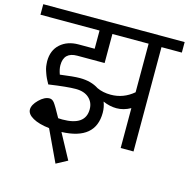

<svg xmlns="http://www.w3.org/2000/svg" viewBox="-142 -807 1093 1111"><g transform="rotate(15 404.5 -251.5)"><path d="M828 -688V-625H706V0H629V-239Q588 -216 545 -216Q505 -216 464 -234Q476 -204 476 -170Q476 -8 274 -1L355 149L288 185L199 -4Q137 -11 100.5 -31.5Q64 -52 64 -80Q64 -108 96 -139.5Q128 -171 158 -171Q174 -171 186.5 -155Q199 -139 235 -73Q242 -72 260 -72Q398 -72 398 -170Q398 -211 369.5 -237Q341 -263 290 -263Q239 -263 129 -247Q128 -249 123.5 -257.5Q119 -266 117.5 -268.5Q116 -271 112 -279.5Q108 -288 106.5 -292Q105 -296 102 -304Q99 -312 97.5 -317Q96 -322 93.5 -330Q91 -338 90.5 -344.5Q90 -351 89 -359Q88 -367 88 -375Q88 -441 130 -478.5Q172 -516 239 -516H335V-625H-19V-688ZM629 -334V-625H412V-451H248Q168 -451 168 -373Q168 -349 179 -319Q259 -330 297 -330Q364 -330 410 -300Q446 -283 493 -283Q569 -283 629 -334Z"/></g></svg>

Font: FiraGO Book
Style: Regular
Weight: 350
Designer: bBox Type
Foundry: bBox Type GmbH
Version: Version 1.001;PS 001.001;hotconv 1.0.88;makeotf.lib2.5.64775